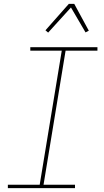

<svg xmlns="http://www.w3.org/2000/svg" viewBox="-20 -981 540 1001"><path d="M21 0V-18H187L302 -717H138V-735H488V-717H322L207 -18H371V0ZM231 -811 217 -823 339 -961H367L443 -821L426 -812L350 -942Z"/></svg>

Font: Iosevka Curly Slab Thin
Style: Italic
Weight: 100
Italic angle: -9°
Monospace: yes
Designer: Belleve Invis
Foundry: Belleve Invis
Version: Version 22.1.2; ttfautohint (v1.8.4)